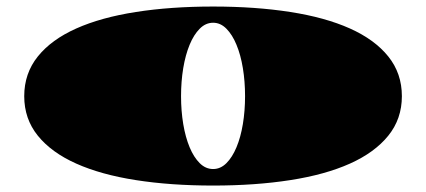

<svg xmlns="http://www.w3.org/2000/svg" viewBox="-20 -554 1323 596"><path d="M55.2 -255.4Q55.2 -326.2 97.4 -378.7Q139.6 -431.2 216.8 -465.6Q293.9 -500 401.9 -516.8Q509.8 -533.7 641.6 -533.7Q772.9 -533.7 881.1 -516.8Q989.3 -500 1066.2 -465.6Q1143.1 -431.2 1185.3 -378.7Q1227.5 -326.2 1227.5 -255.4Q1227.5 -185.1 1185.3 -132.8Q1143.1 -80.6 1066.2 -46.1Q989.3 -11.7 881.1 5.1Q772.9 22 641.6 22Q509.8 22 401.9 5.1Q293.9 -11.7 216.8 -46.1Q139.6 -80.6 97.4 -132.8Q55.2 -185.1 55.2 -255.4ZM542 -255.4Q542 -210 548.8 -168.9Q555.7 -127.9 568.6 -96.9Q581.5 -65.9 599.9 -47.6Q618.2 -29.3 641.6 -29.3Q664.6 -29.3 682.9 -47.6Q701.2 -65.9 714.1 -96.9Q727.1 -127.9 733.9 -168.9Q740.7 -210 740.7 -255.4Q740.7 -301.3 733.9 -342.5Q727.1 -383.8 714.1 -415Q701.2 -446.3 682.9 -464.8Q664.6 -483.4 641.6 -483.4Q618.2 -483.4 599.9 -464.8Q581.5 -446.3 568.6 -415Q555.7 -383.8 548.8 -342.5Q542 -301.3 542 -255.4Z"/></svg>

Font: Asset
Style: Regular
Weight: 400
Designer: Riccardo De Franceschi
Foundry: Sorkin Type Co.
Version: Version 1.001